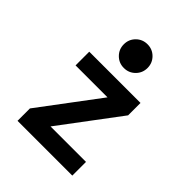

<svg xmlns="http://www.w3.org/2000/svg" viewBox="-220 -916 1041 1041"><g transform="rotate(45 300.0 -396.0)"><path d="M95 0H515V-105H243L498 -445V-540H105V-435H350L95 -95ZM209 -701.1Q209 -663 235.4 -636.5Q261.8 -610 299.9 -610Q338 -610 364.5 -636.4Q391 -662.8 391 -700.9Q391 -739 364.6 -765.5Q338.2 -792 300.1 -792Q262 -792 235.5 -765.6Q209 -739.2 209 -701.1Z"/></g></svg>

Font: CommitMonoV143 ExtLt
Style: Regular
Weight: 200
Monospace: yes
Designer: Eigil Nikolajsen
Foundry: Eigil Nikolajsen
Version: Version 1.143